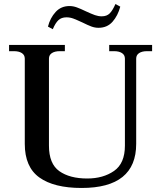

<svg xmlns="http://www.w3.org/2000/svg" viewBox="-20 -923 800 953"><path d="M218 -791Q229 -834 256 -863.5Q283 -893 325 -893Q343 -893 361 -886.5Q379 -880 406 -867Q434 -854 451 -848Q468 -842 485 -842Q510 -842 524.5 -856.5Q539 -871 553 -903L577 -890Q565 -845 538.5 -815Q512 -785 469 -785Q451 -785 433.5 -791.5Q416 -798 390 -811Q362 -824 345 -830.5Q328 -837 310 -837Q285 -837 270 -823Q255 -809 242 -778ZM103 -209V-632Q103 -650 88.5 -659.5Q74 -669 49 -669H25V-700H302V-669H277Q252 -669 237.5 -659.5Q223 -650 223 -632V-200Q223 -110 274.5 -73.5Q326 -37 413 -37Q492 -37 546 -74.5Q600 -112 600 -200V-632Q600 -650 585.5 -659.5Q571 -669 546 -669H522V-700H735V-669H710Q685 -669 670.5 -659.5Q656 -650 656 -632V-209Q656 10 385 10Q248 10 175.5 -42Q103 -94 103 -209Z"/></svg>

Font: Taviraj Medium
Style: Regular
Weight: 500
Designer: Katatrad Team
Foundry: CadsonDemak
Version: Version 1.030